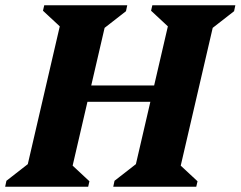

<svg xmlns="http://www.w3.org/2000/svg" viewBox="-47 -710 915 730"><path d="M198.2 -323 209.2 -385H649.2L638.2 -323ZM-27.4 0 -22.6 -22.6 109.4 -125.4 47.8 -39 189.8 -651 229 -564.4 116.4 -669.2 121.2 -690H436.8L432 -667.4L300 -564.6L361.6 -651L219.6 -39L180.4 -125.6L293 -20.8L288.2 0ZM383.6 0 388.4 -22.6 520.4 -125.4 458.8 -39 600.8 -651 640 -564.4 527.4 -669.2 532.2 -690H847.8L843 -667.4L711 -564.6L772.6 -651L630.6 -39L591.4 -125.6L704 -20.8L699.2 0Z"/></svg>

Font: Platypi Light
Style: Italic
Weight: 300
Italic angle: -13°
Designer: David Sargent
Foundry: Bolt Cutter Type
Version: Version 1.200